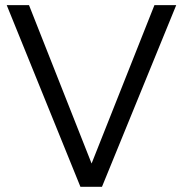

<svg xmlns="http://www.w3.org/2000/svg" viewBox="-20 -720 705 740"><path d="M5.9 -700.2H91.8L333 -89.8L575.2 -700.2H659.2L373 0H290Z"/></svg>

Font: Montserrat-Arabic Light
Style: Regular
Weight: 300
Designer: Mohamed Gaber
Foundry: Kief Type Foundry
Version: Version 5.008;PS 005.008;hotconv 1.0.88;makeotf.lib2.5.64775